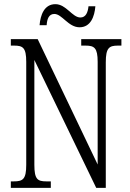

<svg xmlns="http://www.w3.org/2000/svg" viewBox="-20 -902 626 922"><path d="M362 -771C415 -771 434 -822 438 -872H405C402 -844 393 -818 366 -818C327 -818 298 -882 246 -882C192 -882 174 -829 170 -781H204C206 -810 214 -835 241 -835C278 -835 308 -771 362 -771ZM32 0H224V-31H203C160 -31 145 -41 145 -111V-614L442 0H488V-603C488 -672 504 -683 546 -683H563V-714H370V-683H391C433 -683 449 -672 449 -605V-112L161 -714H32V-683H48C90 -683 106 -673 106 -605V-111C106 -41 90 -31 46 -31H32Z"/></svg>

Font: Noto Serif Devanagari ExtraCondensed Light
Style: Regular
Weight: 300
Width: 2
Designer: Universal Thirst, Indian Type Foundry and the Monotype Design Team
Foundry: Monotype Imaging Inc.
Version: Version 2.004